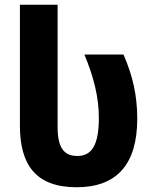

<svg xmlns="http://www.w3.org/2000/svg" viewBox="-20 -780 645 810"><path d="M303 10C472 10 559 -86 559 -279C559 -375 541 -458 501 -550H336C375 -456 397 -371 397 -283C397 -169 368 -122 306 -122C249 -122 223 -158 223 -244V-760H64V-250C64 -85 131 10 303 10Z"/></svg>

Font: Noto Sans Georgian SemiCondensed Extra
Style: Regular
Weight: 800
Width: 4
Designer: Monotype Design Team
Foundry: Monotype Imaging Inc.
Version: Version 1.901